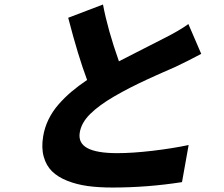

<svg xmlns="http://www.w3.org/2000/svg" viewBox="-20 -790 996 855"><path d="M818.9 -682.9 876.1 -550.1Q811.8 -516 760.3 -491.8Q757.1 -490.4 735.3 -480.8Q713.4 -471.2 704.2 -467.2Q695 -463.1 671.9 -452.8Q648.8 -442.5 634.8 -435.9Q620.7 -429.3 598.5 -418.7Q576.3 -408 559.8 -399.5Q543.3 -391 523.8 -380.5Q504.3 -370 487.6 -360.1Q421.2 -321.4 381.7 -282.5Q342.3 -243.6 335.2 -199.9Q327.4 -153.4 368.8 -130.7Q410.2 -108 501.8 -108Q569.6 -108 658.6 -118.4Q747.5 -128.9 820 -144.2L790.5 21Q636.4 45.1 480.5 45.1Q419.4 45.1 370.4 38.4Q321.4 31.6 279.7 15.1Q237.9 -1.4 211.8 -27Q185.7 -52.6 174.7 -92.2Q163.7 -131.7 172.2 -182.9Q178.6 -221.9 196 -257.8Q213.4 -293.7 240.4 -324.6Q267.4 -355.5 297.9 -381.4Q328.5 -407.3 367.9 -433.9Q327.8 -540.5 283.7 -710.9L438.6 -769.9Q459.9 -657 509.6 -517Q548.7 -537.6 618.1 -572.4Q687.5 -607.2 709.5 -619Q778.8 -653.8 818.9 -682.9Z"/></svg>

Font: Karasuma Gothic
Style: Italic
Weight: 900
Italic angle: -9.39999°
Designer: Rasmus Andersson / Ryoko Nishizuka
Foundry: Genbu
Version: Version 1.00